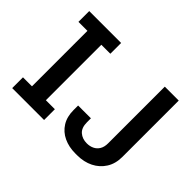

<svg xmlns="http://www.w3.org/2000/svg" viewBox="-138 -943 1209 1209"><g transform="rotate(45 467.0 -338.0)"><path d="M58 0V-96H138V-590H58V-686H342V-590H262V-96H342V0ZM630 10Q572 10 526.5 -11.5Q481 -33 455 -74.5Q429 -116 429 -175V-216H543V-181Q543 -132 569.5 -109Q596 -86 636 -86Q663 -86 684.5 -96.5Q706 -107 718.5 -128Q731 -149 731 -181V-686H855V-184Q855 -124 827.5 -80.5Q800 -37 753 -13.5Q706 10 646 10Z"/></g></svg>

Font: Chivo Medium Medium
Style: Regular
Weight: 500
Version: Version 2.002